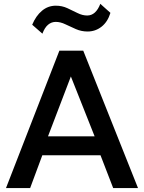

<svg xmlns="http://www.w3.org/2000/svg" viewBox="-20 -958 734 978"><path d="M10.5 0 282.5 -700H404L683 0H556.5L492 -167H195.5L133.5 0ZM224.5 -263.5H462L341 -568.5ZM196 -786.5 144 -832Q163 -877.5 193.8 -903.2Q224.5 -929 264.5 -929Q296 -929 323 -916.5Q350 -904 375 -891.5Q400 -879 424 -879Q446.5 -879 463.2 -894.2Q480 -909.5 491 -938.5L542.5 -892.5Q528.5 -846.5 497.2 -822Q466 -797.5 426 -797.5Q394.5 -797.5 366.5 -809.8Q338.5 -822 313.2 -834.2Q288 -846.5 264 -846.5Q242 -846.5 224.8 -832Q207.5 -817.5 196 -786.5Z"/></svg>

Font: Geologica EX
Style: Regular
Weight: 400
Designer: Sindre Bremnes, Frode Helland
Foundry: Monokrom Skriftforlag AS
Version: Version 1.010;gftools[0.9.28]